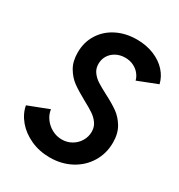

<svg xmlns="http://www.w3.org/2000/svg" viewBox="-174 -845 902 968"><g transform="rotate(30 277.0 -360.5)"><path d="M22.9 -160.2 142.1 -206.1Q145.5 -178.2 163.1 -154.1Q180.7 -129.9 207.5 -115.5Q234.4 -101.1 265.1 -101.1Q295.9 -101.1 321.5 -116Q347.2 -130.9 362.1 -156Q377 -181.2 377 -210Q377 -237.8 362.5 -258.3Q348.1 -278.8 326.4 -293.5Q304.7 -308.1 266.6 -328.6Q218.3 -355 188.2 -376.7Q158.2 -398.4 137 -434.1Q115.7 -469.7 115.7 -521.5Q115.7 -582 145.3 -628.9Q174.8 -675.8 226.6 -701.7Q278.3 -727.5 342.8 -727.5Q397.5 -727.5 442.4 -709.2Q487.3 -690.9 515.9 -659.2Q544.4 -627.4 553.2 -588.9L439.5 -544.4Q435.1 -563 421.6 -580.1Q408.2 -597.2 386.5 -607.9Q364.7 -618.7 337.4 -618.7Q308.1 -618.7 284.7 -606.2Q261.2 -593.8 248 -572.3Q234.9 -550.8 234.9 -524.4Q234.9 -497.1 249.3 -477.3Q263.7 -457.5 284.7 -443.8Q305.7 -430.2 343.8 -410.2Q392.6 -385.3 423.1 -363.5Q453.6 -341.8 475.3 -305.7Q497.1 -269.5 497.1 -216.3Q497.1 -152.8 465.8 -101.6Q434.6 -50.3 379.9 -21.2Q325.2 7.8 257.8 7.8Q196.8 7.8 146 -15.4Q95.2 -38.6 63 -77.1Q30.8 -115.7 22.9 -160.2Z"/></g></svg>

Font: Reddit Sans Vanilla SemiBold
Style: Italic
Weight: 600
Italic angle: -11.25°
Designer: Stephen Hutchings
Version: Version 1.013